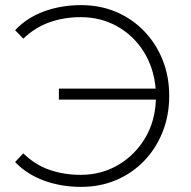

<svg xmlns="http://www.w3.org/2000/svg" viewBox="-20 -725 745 750"><path d="M297 5Q219 5 152 -19.5Q85 -44 39 -92L71 -126Q117 -81 173.5 -61.5Q230 -42 295 -42Q376 -42 441.5 -80.5Q507 -119 546.5 -185Q586 -251 589 -336H210V-379H588Q581 -460 541.5 -523Q502 -586 438 -622Q374 -658 295 -658Q230 -658 173.5 -638Q117 -618 71 -574L39 -607Q85 -656 152 -680.5Q219 -705 297 -705Q371 -705 433.5 -678.5Q496 -652 542.5 -604Q589 -556 615 -491.5Q641 -427 641 -350Q641 -274 615 -209Q589 -144 542.5 -96Q496 -48 433.5 -21.5Q371 5 297 5Z"/></svg>

Font: Montserrat Light
Style: Regular
Weight: 300
Designer: Julieta Ulanovsky
Foundry: Julieta Ulanovsky
Version: Version 9.000; ttfautohint (v1.8.4.7-5d5b)